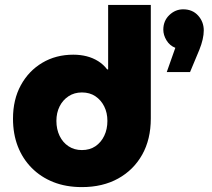

<svg xmlns="http://www.w3.org/2000/svg" viewBox="-20 -750 864 783"><path d="M314 13Q249 13 197.5 -7.5Q146 -28 109 -65.5Q72 -103 52.5 -153.5Q33 -204 33 -266Q33 -344 65 -402.5Q97 -461 152.5 -494Q208 -527 279 -527Q308 -527 333.5 -520.5Q359 -514 380.5 -500.5Q402 -487 417 -467H421V-730H595V-267Q595 -182 560 -119.5Q525 -57 462 -22Q399 13 314 13ZM314 -138Q346 -138 369 -153.5Q392 -169 405 -196Q418 -223 418 -257Q418 -290 405 -316Q392 -342 369 -357.5Q346 -373 314 -373Q283 -373 259.5 -357.5Q236 -342 223 -316Q210 -290 210 -257Q210 -223 223 -196Q236 -169 259.5 -153.5Q283 -138 314 -138ZM660 -456 695 -555Q672 -564 659 -585.5Q646 -607 646 -629Q646 -665 670.5 -688.5Q695 -712 727 -712Q765 -712 788 -686.5Q811 -661 811 -626Q811 -592 793 -547L755 -456Z"/></svg>

Font: MuseoModerno Thin ExtraBold
Style: Regular
Weight: 800
Version: Version 1.002